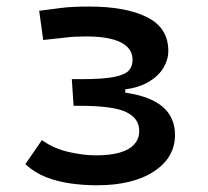

<svg xmlns="http://www.w3.org/2000/svg" viewBox="-20 -547 626 577"><path d="M271.5 9.8Q231.9 9.8 192.6 4.4Q153.3 -1 118.4 -14.6Q83.5 -28.3 56.2 -53.7L106 -126Q141.1 -100.6 186.3 -90.3Q231.4 -80.1 267.6 -80.1Q310.5 -80.1 339.6 -88.4Q368.7 -96.7 383.5 -113.3Q398.4 -129.9 398.4 -153.8Q398.4 -191.4 359.1 -210.2Q319.8 -229 221.7 -229H201.2L195.8 -309.1H223.1Q290.5 -309.1 323.7 -315.9Q356.9 -322.8 367.7 -335.7Q378.4 -348.6 378.4 -367.2Q378.4 -401.9 343 -419.7Q307.6 -437.5 238.3 -437.5Q204.6 -437.5 178.2 -434.3Q151.9 -431.2 109.9 -426.8L97.7 -514.6Q133.8 -519.5 165.8 -523.4Q197.8 -527.3 249 -527.3Q357.9 -527.3 421.9 -495.4Q485.8 -463.4 485.8 -394Q485.8 -367.7 471.2 -343.3Q456.5 -318.8 427.7 -301.5Q398.9 -284.2 356.4 -278.3V-268.6Q431.6 -257.8 468.8 -226.1Q505.9 -194.3 505.9 -141.6Q505.9 -73.2 442.4 -31.7Q378.9 9.8 271.5 9.8Z"/></svg>

Font: Cascadia Code
Style: Regular
Weight: 400
Monospace: yes
Designer: Aaron Bell
Foundry: Saja Typeworks
Version: Version 2106.017